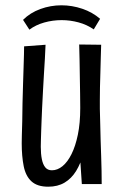

<svg xmlns="http://www.w3.org/2000/svg" viewBox="-20 -695 462 725"><path d="M162 10Q121 10 99 -10Q77 -30 69.5 -67.5Q62 -105 62 -154Q62 -162 62.5 -184Q63 -206 64 -237.5Q65 -269 65 -305Q66 -342 67 -376.5Q68 -411 69 -439.5Q70 -468 70.5 -489Q71 -510 71 -520L152 -526Q151 -501 149.5 -473.5Q148 -446 146 -416.5Q144 -387 142.5 -355Q141 -323 139 -287Q138 -262 137 -240Q136 -218 135.5 -199Q135 -180 134.5 -165.5Q134 -151 134 -141Q134 -114 138 -94Q142 -74 151 -63Q160 -52 176 -52Q197 -52 216 -67.5Q235 -83 250 -113Q265 -143 274 -186.5Q283 -230 283 -287L314 -293Q314 -244 309.5 -199Q305 -154 295 -116Q285 -78 267.5 -49.5Q250 -21 224 -5.5Q198 10 162 10ZM289 0 282 -106Q283 -152 283 -197Q283 -242 283 -287Q283 -311 282.5 -340.5Q282 -370 281.5 -401.5Q281 -433 280.5 -465Q280 -497 279 -527L362 -526Q361 -503 360.5 -475.5Q360 -448 359 -419.5Q358 -391 357.5 -365Q357 -339 357 -317.5Q357 -296 357 -284Q358 -256 358.5 -226Q359 -196 360 -165.5Q361 -135 362 -106Q363 -77 363.5 -50Q364 -23 364 0ZM91 -583 67 -620Q94 -647 132.5 -661Q171 -675 212 -675Q252 -675 290.5 -662Q329 -649 358 -624L334 -584Q308 -602 276.5 -610.5Q245 -619 213 -619Q179 -619 147 -610Q115 -601 91 -583Z"/></svg>

Font: Truculenta Medium
Style: Regular
Weight: 500
Version: Version 1.002